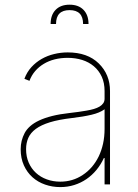

<svg xmlns="http://www.w3.org/2000/svg" viewBox="-20 -774 581 806"><path d="M83.5 -215.6Q91.6 -230.8 106.5 -244.1Q121.4 -257.5 144.4 -268.3Q167.3 -279.1 199 -287.1Q230.8 -295.1 272.7 -299.7Q291.9 -301.8 309.3 -304.3Q326.7 -306.8 343.8 -309.7Q360.4 -312.5 374.3 -316.6Q388.1 -320.7 398.1 -326.7Q408 -332.7 413.5 -340.7Q419 -348.7 419 -359.4V-392Q419 -426.1 407 -452.2Q394.9 -478.3 373.9 -495.9Q353 -513.5 324.8 -522.4Q296.5 -531.2 264.2 -531.2Q235.4 -531.2 210 -524.9Q184.7 -518.5 163.9 -506Q143.1 -493.6 127.7 -475.7Q112.2 -457.7 103.7 -434.7L82.4 -443.2Q93 -471.6 112 -492.4Q131 -513.1 155.2 -526.8Q179.3 -540.5 207.4 -547.2Q235.4 -554 264.2 -554Q347.3 -554 394.5 -507.8Q441.8 -461.6 441.8 -392V0H419V-110.8H416.2Q403.4 -83.1 384.8 -60.5Q366.1 -38 342.7 -22Q319.2 -6 291.5 2.7Q263.8 11.4 233 11.4Q199.6 11.4 169.4 0.9Q139.2 -9.6 116.5 -29.8Q93.8 -50.1 80.3 -79.7Q66.8 -109.4 66.8 -147.7Q66.8 -183.9 83.5 -215.6ZM233 -11.4Q285.2 -11.4 327.1 -39.4Q348.4 -53.3 365.2 -72.8Q382.1 -92.3 394.2 -117Q406.2 -141.7 412.6 -170.8Q419 -199.9 419 -233V-315.3Q398.8 -300.4 364.3 -292.3Q329.9 -284.1 281.2 -278.4Q226.6 -272 189.6 -260.7Q152.7 -249.3 130.5 -233Q108.3 -216.6 98.9 -195.3Q89.5 -174 89.5 -147.7Q89.5 -116.5 100.5 -91.3Q111.5 -66.1 130.9 -48.3Q150.2 -30.5 176.5 -21Q202.8 -11.4 233 -11.4ZM272 -754.3Q309.7 -754.3 330.6 -732.6Q351.6 -710.9 351.6 -673.3H328.8Q328.8 -731.5 272 -731.5Q215.2 -731.5 215.2 -673.3H192.5Q192.5 -710.9 213.4 -732.6Q234.4 -754.3 272 -754.3Z"/></svg>

Font: Inter P Thin
Style: Regular
Weight: 100
Designer: Rasmus Andersson
Foundry: rsms
Version: Version 3.018;git-588b23468